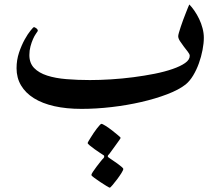

<svg xmlns="http://www.w3.org/2000/svg" viewBox="-20 -473 1010 878"><path d="M912.1 -300.3Q912.1 -275.4 906.2 -244.6Q900.4 -213.9 889.6 -183.8Q878.9 -153.8 863.5 -128.2Q848.1 -102.5 829.1 -86.9Q798.3 -62.5 744.6 -42Q690.9 -21.5 626.2 -6.6Q561.5 8.3 490.5 16.6Q419.4 24.9 353 24.9Q283.2 24.9 228.3 12.5Q173.3 0 135 -23.9Q96.7 -47.9 76.2 -82.5Q55.7 -117.2 55.7 -161.1Q55.7 -198.7 67.1 -232.7Q78.6 -266.6 93 -292.5Q107.4 -318.4 120.1 -333.7Q132.8 -349.1 134.8 -349.1Q138.2 -349.1 145.5 -344Q152.8 -338.9 152.8 -332.5V-332Q152.8 -331.5 152.3 -330.6Q150.4 -327.1 143.8 -317.9Q137.2 -308.6 130.9 -294.2Q124.5 -279.8 119.4 -261Q114.3 -242.2 114.3 -221.2Q114.3 -184.6 136 -162.1Q157.7 -139.6 195.6 -127.4Q233.4 -115.2 283.9 -111.1Q334.5 -106.9 391.1 -106.9Q436 -106.9 487.5 -110.1Q539.1 -113.3 589.8 -119.9Q640.6 -126.5 687 -135.7Q733.4 -145 769.3 -157.5Q805.2 -169.9 826.4 -184.8Q847.7 -199.7 847.7 -217.8Q847.7 -225.1 839.1 -236.1Q830.6 -247.1 821 -259.5Q811.5 -272 803.2 -284.7Q794.9 -297.4 794.9 -307.6Q794.9 -312 798.1 -323.5Q801.3 -335 806.4 -350.1Q811.5 -365.2 817.6 -382.1Q823.7 -398.9 829.6 -413.3Q835.4 -427.7 839.6 -438.5Q843.8 -449.2 845.7 -452.6Q857.4 -440.9 869.1 -423.8Q880.9 -406.7 890.6 -386.5Q900.4 -366.2 906.2 -344Q912.1 -321.8 912.1 -300.3ZM543.9 299.3Q543.9 304.7 535.2 318.6Q526.4 332.5 515.4 347.2Q504.4 361.8 494.4 373.5Q484.4 385.3 481.9 385.3Q480 385.3 466.8 377.4Q453.6 369.6 438.5 359.4Q423.3 349.1 410.6 339.8Q397.9 330.6 397.9 327.1Q397.9 323.2 404.8 312.7Q411.6 302.2 420.9 290Q430.2 277.8 439.2 266.4Q448.2 254.9 453.6 250Q457 245.6 456.5 242.7Q456.5 239.3 455.1 237.8Q449.2 233.9 436.8 225.8Q424.3 217.8 411.9 208.7Q399.4 199.7 390.1 191.9Q380.9 184.1 380.9 181.2Q380.9 179.2 385 172.1Q389.2 165 395.3 155.3Q401.4 145.5 408.7 134.5Q416 123.5 423.1 114.5Q430.2 105.5 435.8 99.4Q441.4 93.3 443.8 93.3Q448.2 93.3 462.9 102.5Q477.5 111.8 492.7 123.5Q507.8 135.3 519.8 145.5Q531.7 155.8 531.7 157.2Q531.7 159.2 524.9 168.7Q518.1 178.2 509.3 190.4Q500.5 202.6 491.9 214.4Q483.4 226.1 479.5 231.4Q478 232.9 475.3 235.8Q472.7 238.8 472.7 242.2Q472.7 244.6 478.5 248.5Q483.9 252.4 494.9 259.8Q505.9 267.1 516.8 274.9Q527.8 282.7 535.9 289.8Q543.9 296.9 543.9 299.3Z"/></svg>

Font: Accordance
Style: Bold-Italic
Weight: 700
Italic angle: -11°
Version: Version 1.2 (build January 31, 2020) Miklal Software Solutio